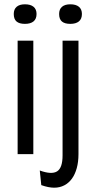

<svg xmlns="http://www.w3.org/2000/svg" viewBox="-20 -717 447 893"><path d="M62 0V-528H135V0ZM96 -606Q70 -606 57 -617Q44 -628 44 -652Q44 -674 57.5 -685.5Q71 -697 96 -697Q122 -697 136 -685.5Q150 -674 150 -652Q150 -629 136 -617.5Q122 -606 96 -606ZM232 156Q219 156 204 153Q189 150 172 144L165 76Q220 96 245.5 80Q271 64 271 6V-528H345V0Q345 36 337 65Q329 94 314.5 114Q300 134 279 145Q258 156 232 156ZM307 -606Q281 -606 268 -617Q255 -628 255 -652Q255 -674 268.5 -685.5Q282 -697 307 -697Q333 -697 347 -685.5Q361 -674 361 -652Q361 -629 347 -617.5Q333 -606 307 -606Z"/></svg>

Font: Bricolage Grotesque 24pt Condensed Light
Style: Regular
Weight: 300
Width: 3
Designer: Mathieu Triay
Foundry: Atelier Triay
Version: Version 1.001;gftools[0.9.33.dev8+g029e19f]